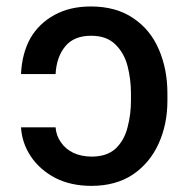

<svg xmlns="http://www.w3.org/2000/svg" viewBox="-20 -573 592 602"><path d="M45.9 -173.8Q73.2 -173.8 154.3 -173.8Q156.2 -147.5 170.9 -127Q185.5 -105.5 210 -93.8Q235.4 -82 267.6 -82Q315.4 -82 342.8 -107.4Q370.1 -133.8 379.9 -173.8Q390.6 -213.9 390.6 -256.8Q390.6 -264.6 390.6 -280.3Q390.6 -324.2 379.9 -366.2Q369.1 -407.2 341.8 -433.6Q314.5 -460.9 265.6 -460.9Q211.9 -460.9 184.6 -427.7Q157.2 -394.5 154.3 -340.8Q118.2 -340.8 45.9 -340.8Q48.8 -405.3 75.2 -453.1Q102.5 -500 151.4 -526.4Q199.2 -552.7 264.6 -552.7Q344.7 -552.7 398.4 -515.6Q452.1 -479.5 478.5 -417Q504.9 -355.5 504.9 -280.3Q504.9 -272.5 504.9 -256.8Q504.9 -183.6 477.5 -123Q450.2 -62.5 397.5 -26.4Q343.8 9.8 266.6 9.8Q203.1 9.8 154.3 -14.6Q105.5 -40 77.1 -82Q48.8 -124 45.9 -173.8Z"/></svg>

Font: DeepSea
Style: Medium
Weight: 500
Designer: Stem
Version: Version 3.019;git-0a5106e0b